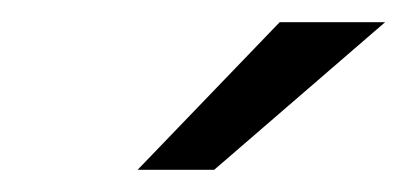

<svg xmlns="http://www.w3.org/2000/svg" viewBox="-20 -684 367 173"><path d="M104 -531H173L327 -664H232Z"/></svg>

Font: Exo
Style: Regular Italic
Weight: 400
Designer: Natanael Gama
Version: Version 1.00